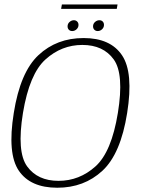

<svg xmlns="http://www.w3.org/2000/svg" viewBox="-20 -854 650 878"><path d="M242 4.5Q364.5 4.5 448.2 -73Q532 -150.5 561.5 -337.5Q591 -522.5 538 -601.2Q485 -680 362.5 -680Q239.5 -680 156 -602Q72.5 -524 43 -337.5Q13 -151.5 66 -73.5Q119 4.5 242 4.5ZM247.5 -27Q152 -27 104 -93.2Q56 -159.5 85 -337.5Q114.5 -516 188 -582.2Q261.5 -648.5 356.5 -648.5Q452.5 -648.5 500.2 -582Q548 -515.5 519 -337.5Q490 -159 416.5 -93Q343 -27 247.5 -27ZM310.5 -712Q321.5 -712 330.2 -720.2Q339 -728.5 339 -740Q339 -749.5 333 -755.5Q327 -761.5 318 -761.5Q307 -761.5 298 -753.5Q289 -745.5 289 -733.5Q289 -724 294.8 -718Q300.5 -712 310.5 -712ZM427 -712Q438 -712 446.8 -720.2Q455.5 -728.5 455.5 -740Q455.5 -749.5 449.8 -755.5Q444 -761.5 434.5 -761.5Q423.5 -761.5 414.5 -753.5Q405.5 -745.5 405.5 -733.5Q405.5 -724 411.5 -718Q417.5 -712 427 -712ZM259.5 -813.5H514L517.5 -833.5H263Z"/></svg>

Font: Anybody UltraCondensed Thin ExtraLight
Style: Italic
Weight: 250
Italic angle: -10°
Version: Version 1.111